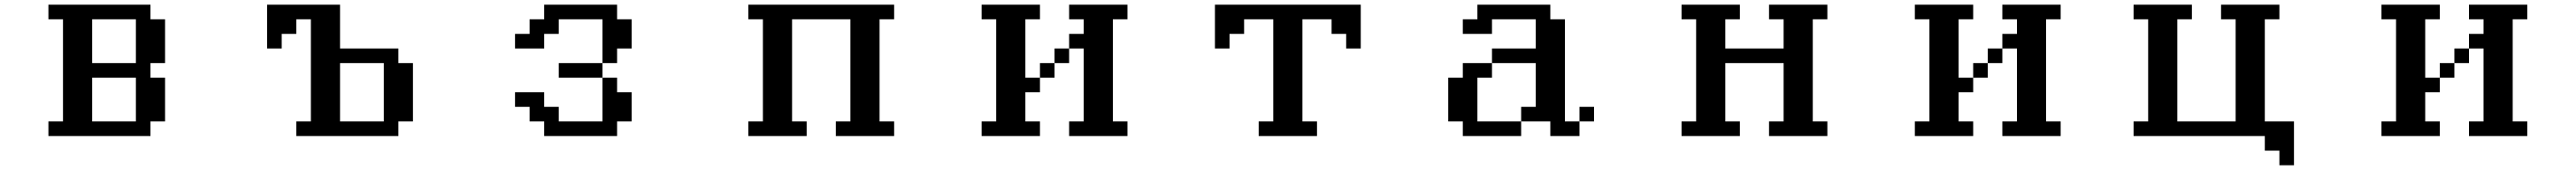

<svg xmlns="http://www.w3.org/2000/svg" viewBox="-20 -567 11040 728"><path d="M375 -296.9H562.5V-484.4H375ZM375 -46.9H562.5V-234.4H375ZM187.5 15.6V-46.9H250V-484.4H187.5V-546.9H625V-484.4H687.5V-296.9H625V-234.4H687.5V-46.9H625V15.6Z M1437.5 -46.9H1625V-296.9H1437.5ZM1125 -359.4V-546.9H1437.5V-359.4H1687.5V-296.9H1750V-46.9H1687.5V15.6H1250V-46.9H1312.5V-484.4H1250V-421.9H1187.5V-359.4Z M2187.5 -109.4V-171.9H2312.5V-109.4H2375V-46.9H2562.5V-234.4H2625V-171.9H2687.5V-46.9H2625V15.6H2312.5V-46.9H2250V-109.4ZM2562.5 -296.9V-234.4H2375V-296.9ZM2562.5 -296.9V-484.4H2375V-421.9H2312.5V-359.4H2187.5V-421.9H2250V-484.4H2312.5V-546.9H2625V-484.4H2687.5V-359.4H2625V-296.9Z M3187.5 15.6V-46.9H3250V-484.4H3187.5V-546.9H3812.5V-484.4H3750V-46.9H3812.5V15.6H3562.5V-46.9H3625V-484.4H3375V-46.9H3437.5V15.6Z M4562.5 15.6V-46.9H4625V-359.4H4562.5V-421.9H4625V-484.4H4562.5V-546.9H4812.5V-484.4H4750V-46.9H4812.5V15.6ZM4187.5 15.6V-46.9H4250V-484.4H4187.5V-546.9H4437.5V-484.4H4375V-234.4H4437.5V-171.9H4375V-46.9H4437.5V15.6ZM4562.5 -359.4V-296.9H4500V-234.4H4437.5V-296.9H4500V-359.4Z M5187.5 -359.4V-546.9H5812.5V-359.4H5750V-421.9H5687.5V-484.4H5562.5V-46.9H5625V15.6H5375V-46.9H5437.5V-484.4H5312.5V-421.9H5250V-359.4Z M6250 -421.9V-484.4H6312.5V-546.9H6625V-484.4H6687.5V-46.9H6750V15.6H6625V-46.9H6500V-109.4H6562.5V-296.9H6375V-359.4H6562.5V-484.4H6375V-421.9ZM6187.5 -46.9V-234.4H6250V-296.9H6375V-234.4H6312.5V-46.9H6500V15.6H6250V-46.9ZM6750 -46.9V-109.4H6812.5V-46.9Z M7187.5 15.6V-46.9H7250V-484.4H7187.5V-546.9H7437.5V-484.4H7375V-359.4H7625V-484.4H7562.5V-546.9H7812.5V-484.4H7750V-46.9H7812.5V15.6H7562.5V-46.9H7625V-296.9H7375V-46.9H7437.5V15.6Z M8562.5 15.6V-46.9H8625V-359.4H8562.5V-421.9H8625V-484.4H8562.5V-546.9H8812.5V-484.4H8750V-46.9H8812.5V15.6ZM8187.5 15.6V-46.9H8250V-484.4H8187.5V-546.9H8437.5V-484.4H8375V-234.4H8437.5V-171.9H8375V-46.9H8437.5V15.6ZM8562.5 -359.4V-296.9H8500V-234.4H8437.5V-296.9H8500V-359.4Z M9125 15.6V-46.9H9187.5V-484.4H9125V-546.9H9375V-484.4H9312.5V-46.9H9562.5V-484.4H9500V-546.9H9750V-484.4H9687.5V-46.9H9812.5V140.6H9750V78.1H9687.5V15.6Z M10562.5 15.6V-46.9H10625V-359.4H10562.5V-421.9H10625V-484.4H10562.5V-546.9H10812.5V-484.4H10750V-46.9H10812.5V15.6ZM10187.5 15.6V-46.9H10250V-484.4H10187.5V-546.9H10437.5V-484.4H10375V-234.4H10437.5V-171.9H10375V-46.9H10437.5V15.6ZM10562.5 -359.4V-296.9H10500V-234.4H10437.5V-296.9H10500V-359.4Z"/></svg>

Font: KH Dot Dougenzaka 16
Style: Regular
Weight: 400
Designer: Original version for X68000 by Keitarou Hiraki (http://hp.vector.co.jp/authors/VA000874/) / TrueType conversion by Homem
Version: Version 1.00.20150527